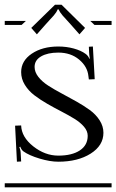

<svg xmlns="http://www.w3.org/2000/svg" viewBox="-29 -797 495 817"><path d="M-8.8 -17.1H445.8V0H-8.8ZM411.1 -231.9Q411.1 -177.7 356.7 -143.3Q302.2 -108.9 219.2 -108.9Q183.6 -108.9 139.2 -122.3Q94.7 -135.7 70.8 -152.8Q62.5 -158.7 57.1 -172.9L53.2 -170.9Q59.1 -157.2 59.1 -143.1L61 -109.9L43 -108.9L35.2 -262.2L61 -263.2Q62.5 -213.9 112.5 -174.3Q162.6 -134.8 219.2 -134.8Q277.3 -134.8 310.8 -157Q344.2 -179.2 344.2 -219.2Q344.2 -239.3 328.6 -257.6Q313 -275.9 288.1 -291.3Q263.2 -306.6 232.9 -322.3Q202.6 -337.9 172.4 -355.2Q142.1 -372.6 117.2 -391.6Q92.3 -410.6 76.7 -436Q61 -461.4 61 -490.2Q61 -538.1 106.2 -568.6Q151.4 -599.1 219.2 -599.1Q253.4 -599.1 284.7 -590.6Q315.9 -582 335 -567.9Q346.7 -559.6 351.1 -546.9L353 -547.9Q350.1 -568.4 350.1 -576.2L349.1 -598.1L366.2 -599.1L374 -460L349.1 -459L347.2 -473.1Q343.3 -513.7 307.6 -543.5Q272 -573.2 219.2 -573.2Q173.8 -573.2 146 -557.1Q118.2 -541 118.2 -512.2Q118.2 -490.2 134.3 -469.7Q150.4 -449.2 176.3 -432.6Q202.1 -416 233.4 -399.4Q264.6 -382.8 295.9 -365.2Q327.1 -347.7 353 -328.9Q378.9 -310.1 395 -284.9Q411.1 -259.8 411.1 -231.9ZM355 -708H445.8V-690.9H373ZM-8.8 -708H81.1L63 -690.9H-8.8ZM232.9 -776.9 333 -678.2 309.1 -650.9 272 -692.9Q265.1 -700.7 253.7 -713.1Q242.2 -725.6 237.1 -731.4Q231.9 -737.3 227.1 -744.6Q222.2 -752 221.2 -756.8H215.8Q214.8 -752 210 -744.6Q205.1 -737.3 200 -731.4Q194.8 -725.6 183.3 -713.1Q171.9 -700.7 165 -692.9L127.9 -650.9L104 -678.2L205.1 -776.9Z"/></svg>

Font: FoglihtenFr02
Style: Regular
Weight: 500
Version: Version 0.68